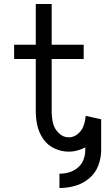

<svg xmlns="http://www.w3.org/2000/svg" viewBox="-20 -755 540 966"><path d="M279 191V119Q304 119 328 112Q352 105 371.5 88.5Q391 72 400 48.5Q409 25 409 0H489Q489 40 474.5 78Q460 116 428.5 142.5Q397 169 358 180Q319 191 279 191ZM326 8Q289 8 254.5 -8Q220 -24 198.5 -54.5Q177 -85 168.5 -121Q160 -157 160 -194V-458H51V-530H160V-735H240V-530H401V-458H240V-194Q240 -165 246.5 -136.5Q253 -108 275 -86Q297 -64 326 -64Q351 -64 371.5 -81Q392 -98 400.5 -122Q409 -146 411 -172L489 -155V0H409V-14Q399 -8 388 -4Q357 8 326 8Z"/></svg>

Font: Iosevka SS01
Style: Regular
Weight: 400
Monospace: yes
Designer: Belleve Invis
Foundry: Belleve Invis
Version: 2.3.3; ttfautohint (v1.8.3)